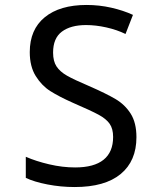

<svg xmlns="http://www.w3.org/2000/svg" viewBox="-20 -744 640 774"><path d="M84 -27V-112Q125 -94 178.5 -81.5Q232 -69 283 -69Q359 -69 397.5 -100Q436 -131 436 -192Q436 -225 422 -245Q408 -265 377.5 -281.5Q347 -298 273 -330Q217 -355 182.5 -377Q148 -399 124 -437.5Q100 -476 100 -534Q100 -625 160.5 -674.5Q221 -724 329 -724Q380 -724 428.5 -713Q477 -702 516 -684L486 -607Q451 -624 408.5 -633.5Q366 -643 327 -643Q265 -643 229.5 -616.5Q194 -590 194 -532Q194 -497 208 -476Q222 -455 250 -439Q278 -423 337 -398Q408 -367 446 -344.5Q484 -322 507 -285.5Q530 -249 530 -191Q530 -95 466.5 -42.5Q403 10 281 10Q225 10 171 -0.5Q117 -11 84 -27Z"/></svg>

Font: Noto Sans Mono UI
Style: Regular
Weight: 400
Monospace: yes
Designer: Monotype Design team
Foundry: Monotype Imaging Inc.
Version: Version 1.000